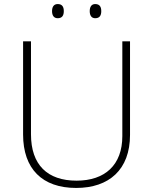

<svg xmlns="http://www.w3.org/2000/svg" viewBox="-20 -918 756 948"><path d="M237 -863C237 -843 245 -828 265 -828C288 -828 295 -843 295 -863C295 -883 288 -898 265 -898C245 -898 237 -883 237 -863ZM423 -863C423 -843 431 -828 450 -828C473 -828 480 -843 480 -863C480 -883 473 -898 450 -898C431 -898 423 -883 423 -863ZM622 -252V-714H584V-246C584 -103 498 -26 358 -26C214 -26 133 -104 133 -255V-714H94V-254C94 -84 189 10 356 10C518 10 622 -80 622 -252Z"/></svg>

Font: Noto Sans Meetei Mayek ExtraLight
Style: Regular
Weight: 200
Designer: Monotype Design Team and Neelakash Kshetrimayum
Foundry: Monotype Imaging Inc.
Version: Version 2.002